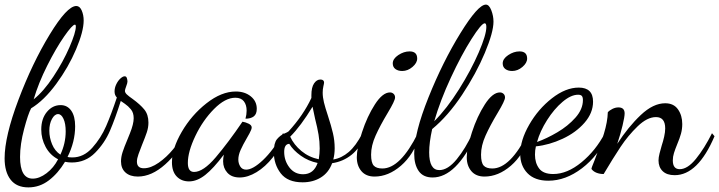

<svg xmlns="http://www.w3.org/2000/svg" viewBox="-30 -740 3120 833"><path d="M-10 -53Q-10 -148 50 -307Q110 -466 185.5 -590Q261 -714 301 -714Q316 -714 324.5 -694.5Q333 -675 333 -651Q333 -604 300 -526Q267 -448 214 -376Q161 -304 105 -270Q92 -246 74.5 -180Q57 -114 57 -59Q57 35 112 35Q141 35 172 11.5Q203 -12 222 -49Q187 -67 168 -102.5Q149 -138 149 -178Q149 -225 173.5 -254.5Q198 -284 233 -284Q262 -284 279 -260Q296 -236 296 -192Q296 -125 263 -59Q270 -57 284 -57Q333 -57 370.5 -99Q408 -141 430.5 -193Q453 -245 477 -317Q467 -327 467 -343Q467 -359 474.5 -374.5Q482 -390 492.5 -399.5Q503 -409 511 -409Q518 -409 520.5 -401Q523 -393 523 -386Q523 -380 517.5 -365.5Q512 -351 512 -346Q512 -338 520.5 -330Q529 -322 545 -311Q578 -287 596 -265Q614 -243 614 -208Q614 -187 607 -166Q600 -145 586 -111Q578 -91 571 -71.5Q564 -52 564 -39Q564 -10 594 -10Q624 -10 658.5 -34Q693 -58 722 -93.5Q751 -129 764 -159L777 -149Q746 -80 687 -27Q628 26 568 26Q534 26 514.5 8.5Q495 -9 495 -40Q495 -59 502 -80.5Q509 -102 523 -135Q525 -140 533.5 -161Q542 -182 546 -198.5Q550 -215 550 -227Q550 -251 538 -265.5Q526 -280 512 -289.5Q498 -299 494 -302Q470 -226 447 -172.5Q424 -119 382.5 -77Q341 -35 281 -35Q267 -35 252 -38Q222 12 182 42.5Q142 73 93 73Q42 73 16 39.5Q-10 6 -10 -53ZM299 -625Q299 -633 295 -633Q284 -633 248.5 -582Q213 -531 175 -455.5Q137 -380 116 -309Q159 -343 201.5 -407.5Q244 -472 271.5 -535.5Q299 -599 299 -625ZM255 -170Q255 -204 245.5 -224.5Q236 -245 222 -245Q207 -245 195.5 -224Q184 -203 184 -173Q184 -143 196 -114Q208 -85 232 -69Q255 -118 255 -170Z M716 -36Q716 -95 758.5 -168Q801 -241 866 -292Q931 -343 993 -343Q1032 -343 1058 -322Q1084 -301 1084 -268Q1084 -245 1071 -235Q1058 -225 1035 -225Q1040 -243 1040 -260Q1040 -285 1028 -300.5Q1016 -316 991 -316Q947 -316 898.5 -267Q850 -218 817.5 -150Q785 -82 785 -33Q785 6 812 6Q852 6 906 -57.5Q960 -121 1022 -212Q1035 -210 1048.5 -203.5Q1062 -197 1062 -187Q1062 -179 1052.5 -161.5Q1043 -144 1041 -141Q1024 -112 1014 -89.5Q1004 -67 1004 -48Q1004 -31 1012.5 -17.5Q1021 -4 1038 -4Q1067 -4 1111 -45.5Q1155 -87 1198 -162L1208 -152Q1187 -99 1154 -57.5Q1121 -16 1083 7Q1045 30 1010 30Q975 30 956.5 9.5Q938 -11 938 -40Q938 -53 941 -69Q896 -9 860.5 19Q825 47 790 47Q757 47 736.5 25.5Q716 4 716 -36Z M1158 -80Q1158 -120 1172 -136.5Q1186 -153 1202.5 -160Q1219 -167 1222 -170Q1286 -240 1321 -315V-327Q1321 -361 1332.5 -378Q1344 -395 1360 -395Q1368 -395 1372 -391.5Q1376 -388 1376 -382Q1376 -378 1373 -365.5Q1370 -353 1370 -338Q1370 -318 1375.5 -295.5Q1381 -273 1393 -237Q1407 -194 1414.5 -162Q1422 -130 1422 -97Q1422 -71 1416 -48Q1452 -54 1483 -80.5Q1514 -107 1542 -161L1551 -151Q1533 -99 1496 -69Q1459 -39 1411 -32Q1396 9 1362 30Q1328 51 1283 51Q1218 51 1188 12Q1158 -27 1158 -80ZM1357 -96Q1357 -126 1352 -156Q1347 -186 1337 -225Q1328 -265 1326 -277Q1275 -193 1229 -147Q1245 -112 1277.5 -85Q1310 -58 1353 -49Q1357 -75 1357 -96ZM1348 -33Q1308 -41 1275 -64.5Q1242 -88 1225 -116Q1203 -115 1203 -81Q1203 -43 1225.5 -13.5Q1248 16 1285 16Q1331 16 1348 -33Z M1674 -465Q1674 -485 1698 -501Q1722 -517 1747 -517Q1780 -517 1780 -486Q1780 -467 1759.5 -449.5Q1739 -432 1715 -432Q1697 -432 1685.5 -440.5Q1674 -449 1674 -465ZM1518 -58Q1518 -97 1540.5 -166Q1563 -235 1596.5 -287Q1630 -339 1662 -339Q1671 -339 1677.5 -333Q1684 -327 1684 -317Q1684 -303 1652 -250Q1619 -195 1599.5 -151.5Q1580 -108 1580 -69Q1580 -34 1591.5 -21.5Q1603 -9 1629 -9Q1707 -9 1783 -162L1792 -152Q1764 -68 1709.5 -21Q1655 26 1595 26Q1558 26 1538 2.5Q1518 -21 1518 -58Z M1767 -73Q1767 -163 1829 -317.5Q1891 -472 1967.5 -596Q2044 -720 2078 -720Q2092 -720 2101.5 -695.5Q2111 -671 2111 -646Q2111 -600 2073.5 -510.5Q2036 -421 1975 -329Q1914 -237 1845 -180Q1832 -122 1832 -79Q1832 -2 1876 -2Q1913 -2 1951.5 -49Q1990 -96 2020 -162L2035 -154Q1949 30 1847 30Q1806 30 1786.5 2Q1767 -26 1767 -73ZM2080 -623Q2080 -639 2073 -639Q2059 -639 2015.5 -570.5Q1972 -502 1926 -403Q1880 -304 1854 -214Q1909 -269 1961.5 -352.5Q2014 -436 2047 -512.5Q2080 -589 2080 -623Z M2151 -465Q2151 -485 2175 -501Q2199 -517 2224 -517Q2257 -517 2257 -486Q2257 -467 2236.5 -449.5Q2216 -432 2192 -432Q2174 -432 2162.5 -440.5Q2151 -449 2151 -465ZM1995 -58Q1995 -97 2017.5 -166Q2040 -235 2073.5 -287Q2107 -339 2139 -339Q2148 -339 2154.5 -333Q2161 -327 2161 -317Q2161 -303 2129 -250Q2096 -195 2076.5 -151.5Q2057 -108 2057 -69Q2057 -34 2068.5 -21.5Q2080 -9 2106 -9Q2184 -9 2260 -162L2269 -152Q2241 -68 2186.5 -21Q2132 26 2072 26Q2035 26 2015 2.5Q1995 -21 1995 -58Z M2227 -72Q2227 -131 2266 -199Q2305 -267 2364.5 -313.5Q2424 -360 2481 -360Q2543 -360 2543 -299Q2543 -250 2506 -207.5Q2469 -165 2411 -138Q2353 -111 2295 -105Q2291 -88 2291 -69Q2291 -33 2309 -9Q2327 15 2370 15Q2431 15 2493 -36Q2555 -87 2594 -162L2606 -153Q2566 -64 2495 -10Q2424 44 2349 44Q2290 44 2258.5 11.5Q2227 -21 2227 -72ZM2499 -306Q2499 -318 2494.5 -323.5Q2490 -329 2478 -329Q2447 -329 2410.5 -298Q2374 -267 2343.5 -219Q2313 -171 2300 -124Q2342 -139 2388 -166Q2434 -193 2466.5 -229.5Q2499 -266 2499 -306Z M2827 -44Q2827 -57 2831.5 -74.5Q2836 -92 2841 -109Q2847 -127 2851.5 -147Q2856 -167 2856 -183Q2856 -232 2816 -232Q2778 -232 2736.5 -192Q2695 -152 2662.5 -103Q2630 -54 2589 15Q2572 15 2558 9.5Q2544 4 2536 -7Q2536 -12 2549 -43Q2574 -107 2590 -159.5Q2606 -212 2607 -253Q2614 -261 2627 -267.5Q2640 -274 2653 -274Q2680 -274 2680 -248Q2680 -233 2671 -195.5Q2662 -158 2648 -116Q2696 -190 2750 -241Q2804 -292 2856 -292Q2893 -292 2911.5 -265.5Q2930 -239 2930 -202Q2930 -180 2924.5 -160Q2919 -140 2908 -114Q2899 -92 2894 -76Q2889 -60 2889 -44Q2889 -6 2919 -6Q2953 -6 2989.5 -51Q3026 -96 3059 -162L3070 -149Q2998 20 2897 20Q2863 20 2845 2.5Q2827 -15 2827 -44Z"/></svg>

Font: Dancing Script
Style: Regular
Weight: 400
Designer: Pablo Impallari
Foundry: Pablo Impallari
Version: Version 2.000